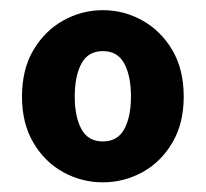

<svg xmlns="http://www.w3.org/2000/svg" viewBox="-20 -733 413 385"><path d="M186.2 -367.4Q143.8 -367.4 106.7 -387.8Q69.7 -408.2 46.9 -446.9Q24.1 -485.5 24.1 -539.2Q24.1 -593.8 46.9 -632.5Q69.7 -671.1 106.7 -691.8Q143.8 -712.6 186.2 -712.6Q228.7 -712.6 265.7 -691.8Q302.8 -671.1 325.6 -632.5Q348.4 -593.8 348.4 -539.2Q348.4 -485.5 325.6 -446.9Q302.8 -408.2 265.7 -387.8Q228.7 -367.4 186.2 -367.4ZM186.2 -449.4Q215.8 -449.4 229.2 -474.1Q242.6 -498.8 242.6 -539.2Q242.6 -580.7 229.2 -605.6Q215.8 -630.5 186.2 -630.5Q156.7 -630.5 143.3 -605.6Q129.9 -580.7 129.9 -539.2Q129.9 -498.8 143.3 -474.1Q156.7 -449.4 186.2 -449.4Z"/></svg>

Font: Source Sans 3
Style: Regular
Weight: 200
Designer: Paul D. Hunt
Foundry: Adobe
Version: Version 3.046;hotconv 1.0.118;makeotfexe 2.5.65603